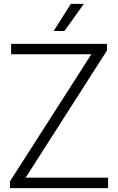

<svg xmlns="http://www.w3.org/2000/svg" viewBox="-20 -965 606 985"><path d="M111.5 -53.5H534.5V0H31V-34.5L448.5 -686.5H37V-740H528.5V-705.5ZM255.5 -806 343.5 -945H410L310.5 -806Z"/></svg>

Font: Encode Sans Light
Style: Regular
Weight: 300
Designer: Multiple Designers
Foundry: Impallari Type
Version: Version 2.000